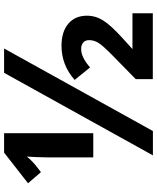

<svg xmlns="http://www.w3.org/2000/svg" viewBox="64 -818 754 921"><g transform="rotate(-90 440.5 -357.0)"><path d="M262.7 -286.1H146.5V-503.9L147.9 -558.6L150.4 -605Q137.2 -587.4 113.8 -566.9L75.7 -537.1L22.5 -599.1L169.4 -713.9H262.7ZM668.9 -713.9 272.9 0H156.2L552.2 -713.9ZM837.9 -0.5H522V-82.5L631.3 -189.5Q681.2 -238.3 695.1 -260Q709 -281.7 709 -306.2Q709 -324.7 697.3 -334.5Q685.5 -344.2 666 -344.2Q626.5 -344.2 578.1 -301.3L518.1 -375.5Q589.8 -438.5 682.1 -438.5Q749 -438.5 787.6 -406Q826.2 -373.5 826.2 -316.4Q826.2 -274.9 803.2 -238.3Q780.3 -201.7 717.3 -144.5L666 -98.1H837.9Z"/></g></svg>

Font: CAA NEO Sans
Style: Bold
Weight: 700
Version: Version 1.10